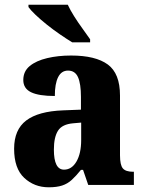

<svg xmlns="http://www.w3.org/2000/svg" viewBox="-20 -786 616 816"><path d="M187 10Q126 10 83 -30Q40 -70 40 -154Q40 -235 91.5 -274Q143 -313 248 -317L324 -320V-374Q324 -430 311.5 -458Q299 -486 269 -486Q241 -486 227 -458Q213 -430 213 -378Q145 -378 112 -394Q79 -410 79 -446Q79 -483 106.5 -505.5Q134 -528 180.5 -539Q227 -550 282 -550Q386 -550 438 -512Q490 -474 490 -380V-126Q490 -85 502 -70.5Q514 -56 546 -56H549V0H355L333 -64H324Q303 -38 285 -21.5Q267 -5 244 2.5Q221 10 187 10ZM252 -65Q285 -65 305 -99.5Q325 -134 325 -191V-265L291 -262Q244 -258 226.5 -230.5Q209 -203 209 -150Q209 -65 252 -65ZM287 -606Q264 -620 235.5 -639.5Q207 -659 179.5 -681Q152 -703 131 -723Q110 -743 101 -756V-766H268Q278 -744 295 -717Q312 -690 331 -664Q350 -638 363 -619V-606Z"/></svg>

Font: Noto Serif SemiCondensed ExtraBold
Style: Regular
Weight: 800
Width: 4
Designer: Monotype Design Team
Foundry: Monotype Imaging Inc.
Version: Version 2.015